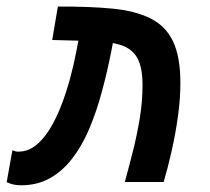

<svg xmlns="http://www.w3.org/2000/svg" viewBox="-26 -547 632 577"><path d="M349.1 0Q361.3 -44.4 373.5 -92.8Q385.7 -141.1 394 -191.4Q402.3 -241.7 402.3 -290.5Q402.3 -344.2 387 -372.1Q371.6 -399.9 339.1 -410.9Q306.6 -421.9 255.1 -423.6Q203.6 -425.3 130.9 -426.8L147.9 -527.3Q241.7 -527.8 310.8 -521.2Q379.9 -514.6 425.8 -491.9Q471.7 -469.2 493.9 -422.9Q516.1 -376.5 516.1 -297.4Q516.1 -250 508.8 -197.5Q501.5 -145 490 -94Q478.5 -43 465.8 0ZM37.6 9.8Q25.9 9.8 15.9 7.8Q5.9 5.9 -5.9 0.5L11.2 -95.2Q18.1 -93.3 20.3 -92.3Q22.5 -91.3 29.3 -91.3Q57.1 -91.3 80.3 -109.1Q103.5 -127 122.8 -158Q142.1 -189 157.2 -227.8Q172.4 -266.6 184.1 -309.3Q195.8 -352.1 203.6 -393.6L211.4 -434.6L316.9 -437.5L308.6 -393.6Q295.9 -329.1 279.5 -269Q263.2 -209 241.5 -158.2Q219.7 -107.4 190.4 -69.8Q161.1 -32.2 123.5 -11.2Q85.9 9.8 37.6 9.8Z"/></svg>

Font: Cascadia Mono Medium
Style: Italic
Weight: 500
Italic angle: -10°
Monospace: yes
Designer: Aaron Bell
Foundry: Saja Typeworks
Version: Version 2407.024